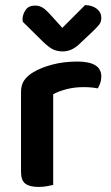

<svg xmlns="http://www.w3.org/2000/svg" viewBox="-20 -731 437 758"><path d="M190 -1Q181 1 166 4Q151 7 132 7Q97 7 80 -6Q63 -19 63 -52V-369Q63 -395 75 -413Q87 -431 110 -445Q141 -464 186.5 -476Q232 -488 285 -488Q380 -488 380 -429Q380 -415 375.5 -402.5Q371 -390 366 -382Q343 -387 309 -387Q274 -387 243 -379Q212 -371 190 -359ZM226 -621 316 -711Q345 -710 362.5 -696Q380 -682 380 -660Q380 -644 370.5 -632.5Q361 -621 343 -604L290 -554Q261 -528 228 -528Q207 -528 190.5 -535.5Q174 -543 149 -567L70 -645Q69 -649 69 -654Q69 -674 81 -691.5Q93 -709 118 -709Q134 -709 146.5 -702Q159 -695 179 -673Z"/></svg>

Font: Baloo Paaji 2 SemiBold
Style: Regular
Weight: 600
Designer: Shuchita Grover, Noopur Datye and Ek Type
Foundry: Ek Type
Version: Version 1.640;hotconv 1.0.111;makeotfexe 2.5.65597; ttfautoh